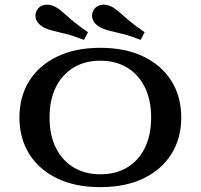

<svg xmlns="http://www.w3.org/2000/svg" viewBox="-20 -786 855 818"><path d="M407.5 11.3Q301 11.3 223.8 -25.9Q146.5 -63 104.6 -130Q62.8 -196.9 62.8 -285.5Q62.8 -374.4 104.6 -441.2Q146.5 -507.9 223.8 -545.1Q301 -582.3 407.5 -582.3Q513.9 -582.3 591.2 -545.1Q668.5 -507.9 710.3 -441.2Q752.2 -374.4 752.2 -285.5Q752.2 -196.9 710.3 -130Q668.5 -63 591.2 -25.9Q513.9 11.3 407.5 11.3ZM407.5 -43.5Q473.4 -43.5 521.9 -72.6Q570.4 -101.7 597.2 -156.1Q623.9 -210.5 623.9 -285.5Q623.9 -360.4 597 -414.5Q570.1 -468.5 521.8 -498Q473.4 -527.4 407.5 -527.4Q342.3 -527.4 293.6 -498.2Q244.9 -468.9 218 -414.7Q191.1 -360.4 191.1 -285.5Q191.1 -210.5 218 -156.3Q244.9 -102 293.6 -72.8Q342.3 -43.5 407.5 -43.5ZM338 -616.1Q293.3 -633.4 261.2 -641.4Q229 -649.3 206.5 -654.7Q184 -660.1 168.3 -668.1Q143.5 -681.1 134.9 -700.4Q126.3 -719.8 135.6 -739.3Q145.3 -759.6 167.2 -764.7Q189 -769.8 213.2 -758.1Q228.5 -750.8 246.1 -735.1Q263.8 -719.4 289.4 -697.6Q315.1 -675.8 355 -648.8ZM579.2 -616.1Q534.9 -633.4 502.6 -641.4Q470.3 -649.3 447.8 -654.7Q425.3 -660.1 409.5 -668.1Q384.8 -681.1 376.1 -700.4Q367.5 -719.8 376.8 -739.3Q386.6 -759.6 408.4 -764.7Q430.2 -769.8 454.4 -758.1Q469.7 -750.8 487.4 -735.1Q505 -719.4 530.6 -697.6Q556.3 -675.8 596.2 -648.8Z"/></svg>

Font: Playfair 5pt SemiExpanded Light
Style: Regular
Weight: 300
Width: 6
Designer: Claus Eggers Sørensen
Foundry: Claus Eggers Sørensen
Version: Version 2.203